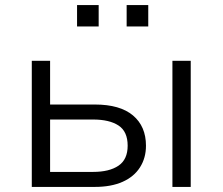

<svg xmlns="http://www.w3.org/2000/svg" viewBox="-20 -735 876 755"><path d="M105 0V-496H177V-324H353Q452 -324 503 -281Q554 -238 554 -162Q554 -114 530.5 -77Q507 -40 462 -20Q417 0 353 0ZM177 -59H346Q410 -59 446 -83.5Q482 -108 482 -162Q482 -218 446 -241.5Q410 -265 346 -265H177ZM658 0V-496H730V0ZM478 -631V-715H563V-631ZM283 -631V-715H368V-631Z"/></svg>

Font: Nunito Sans 6pt Light
Style: Regular
Weight: 300
Version: Version 3.101;gftools[0.9.27]